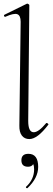

<svg xmlns="http://www.w3.org/2000/svg" viewBox="-20 -745 287 1041"><path d="M230 -77Q233 -80 238.5 -76Q244 -72 242 -69Q183 9 139 9Q113 9 98.5 -10Q84 -29 85 -65L92 -627Q92 -661 74 -668Q56 -675 9 -654Q7 -653 4.5 -655Q2 -657 1.5 -660Q1 -663 4 -665L126 -725Q129 -726 134 -723Q139 -720 139 -717L133 -89Q133 -28 163 -28Q189 -28 230 -77ZM134 89Q187 89 187 160Q187 220 129 275Q127 276 124.5 275Q122 274 121 272Q120 270 121 268Q165 228 165 173Q165 155 160 145Q152 159 132 159Q96 159 96 124Q96 89 134 89Z"/></svg>

Font: Cormorant Upright Light
Style: Regular
Weight: 300
Designer: Christian Thalmann (Catharsis Fonts)
Foundry: Catharsis Fonts
Version: Version 3.302;PS 003.302;hotconv 1.0.88;makeotf.lib2.5.64775